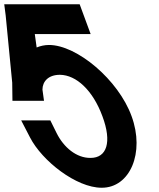

<svg xmlns="http://www.w3.org/2000/svg" viewBox="-202 -830 744 901"><path d="M101.8 -810H171.8L223.4 -670H153.4H-38.7L-30 -607.2C-12.2 -614.6 7.2 -618.8 27.7 -619C159.5 -619 353.7 -455 415.4 -285C478.8 -113 407.8 52 274.8 51C155.8 51 -4.6 -75 -61.1 -185L-102.6 -265H34.2L63.9 -205C96.8 -139 156.4 -88 223.2 -89C298.8 -89 324.6 -162 278.4 -285C233.8 -406 156.2 -478 79.4 -479C25.1 -479 -2.4 -448.1 -2.8 -409.7L4.5 -357H0.2H-136.6H-143.6L-144.7 -442.2L-145 -445L-175.4 -758L-182.1 -810H-136.2Z"/></svg>

Font: Nordica Plus
Style: NordicaClassicRgCondOpObl
Weight: 500
Version: Version 1.01